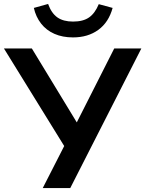

<svg xmlns="http://www.w3.org/2000/svg" viewBox="-33 -950 734 970"><path d="M183 0 303 -235 302 -195 -13 -705H128L362 -320H349L544 -705H681L322 0ZM336 -761Q283 -761 242 -779Q201 -797 174.5 -831Q148 -865 138 -910L210 -930Q227 -883 257 -862Q287 -841 336 -841Q387 -841 417 -862Q447 -883 466 -929L536 -910Q516 -837 463.5 -799Q411 -761 336 -761Z"/></svg>

Font: Nunito Sans 10pt
Style: Bold
Weight: 700
Designer: Vernon Adams
Foundry: Vernon Adams
Version: Version 3.101;gftools[0.9.27]